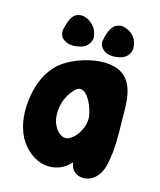

<svg xmlns="http://www.w3.org/2000/svg" viewBox="-104 -750 694 831"><g transform="rotate(15 243.0 -334.5)"><path d="M288.1 -554.7C299.8 -543 314.5 -537.1 335 -537.1H335.9C356.4 -538.1 373 -541 385.7 -548.8C402.3 -558.6 412.1 -577.1 412.1 -593.8V-595.7C411.1 -615.2 405.3 -629.9 397.5 -640.6C381.8 -662.1 361.3 -668.9 346.7 -672.9C342.8 -673.8 339.8 -673.8 336.9 -673.8C333 -673.8 328.1 -672.9 323.2 -670.9C307.6 -667 297.9 -656.2 291 -641.6C284.2 -628.9 279.3 -614.3 276.4 -596.7C275.4 -592.8 274.4 -588.9 274.4 -585.9C274.4 -574.2 279.3 -563.5 288.1 -554.7ZM109.4 -553.7C122.1 -543 135.7 -537.1 155.3 -537.1H157.2C176.8 -538.1 194.3 -541 208 -548.8C222.7 -558.6 234.4 -577.1 234.4 -593.8V-595.7C231.4 -615.2 226.6 -629.9 217.8 -639.6C202.1 -660.2 183.6 -668.9 168 -671.9C165 -672.9 162.1 -672.9 158.2 -672.9C154.3 -672.9 148.4 -671.9 144.5 -670.9C127.9 -666 119.1 -655.3 112.3 -640.6C106.4 -627.9 101.6 -613.3 97.7 -595.7C96.7 -591.8 96.7 -588.9 96.7 -585C96.7 -572.3 100.6 -561.5 109.4 -553.7ZM445.3 -278.3C444.3 -335.9 449.2 -406.2 414.1 -455.1C353.5 -541 181.6 -492.2 116.2 -436.5C70.3 -398.4 44.9 -338.9 35.2 -280.3C24.4 -218.8 27.3 -152.3 55.7 -96.7C80.1 -50.8 124 -12.7 175.8 -5.9C217.8 0 261.7 -17.6 288.1 -49.8C289.1 -39.1 292 -28.3 298.8 -18.6C310.5 -2 329.1 4.9 347.7 4.9C397.5 3.9 425.8 -39.1 434.6 -83C448.2 -146.5 447.3 -214.8 445.3 -278.3ZM247.1 -147.5C209 -127 174.8 -172.9 168 -210.9C160.2 -262.7 174.8 -311.5 210 -349.6C255.9 -401.4 298.8 -302.7 303.7 -253.9C305.7 -214.8 282.2 -168 247.1 -147.5Z"/></g></svg>

Font: Day Care
Style: Regular
Weight: 400
Designer: Noponies
Version: Version 1.000;PS 001.000;hotconv 1.0.88;makeotf.lib2.5.64775